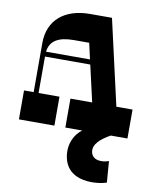

<svg xmlns="http://www.w3.org/2000/svg" viewBox="-104 -780 952 1157"><g transform="rotate(10 372.0 -201.5)"><path d="M602 0H704V-177H605L486 -700H352C196 -700 99 -617 99 -478V-177H40V0H257V-177H129V-400H406L457 -177H324V0H427C382 33 355 92 361 153C377 334 588 299 628 283L618 153C582 167 521 169 509 120C497 71 546 31 602 0ZM130 -430C138 -498 190 -528 283 -528H377L399 -430Z"/></g></svg>

Font: Space Cowgirl Black
Style: Regular
Weight: 900
Designer: Valery Marier
Foundry: Valery Marier
Version: Version 1.000;hotconv 1.0.109;makeotfexe 2.5.65596